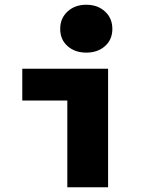

<svg xmlns="http://www.w3.org/2000/svg" viewBox="-20 -790 640 810"><path d="M264 0V-366H74V-500H436V0ZM344 -568Q296 -568 265 -595.5Q234 -623 234 -668Q234 -713 265 -741.5Q296 -770 344 -770Q392 -770 423 -741.5Q454 -713 454 -668Q454 -623 423 -595.5Q392 -568 344 -568Z"/></svg>

Font: Source Code Pro ExtraLight Black
Style: Regular
Weight: 900
Monospace: yes
Version: Version 1.018;hotconv 1.0.116;makeotfexe 2.5.65601